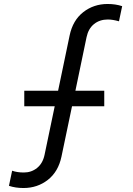

<svg xmlns="http://www.w3.org/2000/svg" viewBox="-20 -777 670 965"><path d="M521 -757Q561 -757 594 -746L578 -670Q546 -679 522 -679Q481 -679 452.5 -656Q424 -633 415 -590L359 -321H504V-243H342L289 10Q273 86 220.5 127Q168 168 98 168Q58 168 25 157L41 81Q66 90 100 90Q138 90 166.5 67Q195 44 204 1L255 -243H102V-321H272L330 -599Q346 -675 398.5 -716Q451 -757 521 -757Z"/></svg>

Font: Plus Jakarta Display
Style: Regular
Weight: 400
Designer: Gumpita Rahayu
Foundry: Tokotype Studio
Version: Version 1.000;hotconv 1.0.109;makeotfexe 2.5.65596